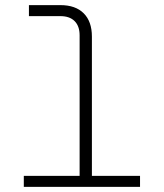

<svg xmlns="http://www.w3.org/2000/svg" viewBox="-20 -730 640 750"><path d="M73 0V-43H291V-592Q291 -628 271.5 -647.5Q252 -667 216 -667H93V-710H216Q275 -710 307 -678Q339 -646 339 -587V-43H527V0Z"/></svg>

Font: Geist Mono ExtraLight
Style: Regular
Weight: 200
Monospace: yes
Designer: Basement.studio, Andrés Briganti, Mateo Zaragoza
Foundry: Basement.studio, Vercel, Andrés Briganti, Guido Ferreyra, Mateo Zaragoza
Version: Version 1.500; ttfautohint (v1.8.4.7-5d5b)